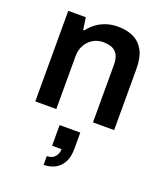

<svg xmlns="http://www.w3.org/2000/svg" viewBox="-153 -638 890 1048"><g transform="rotate(20 292.0 -114.0)"><path d="M65 0V-526H167L177 -456H184Q202 -480 226.5 -498.5Q251 -517 282.5 -527.5Q314 -538 352 -538Q402 -538 440.5 -520Q479 -502 501 -462Q523 -422 523 -355V0H400V-333Q400 -361 393.5 -379.5Q387 -398 374.5 -409.5Q362 -421 344 -426Q326 -431 304 -431Q271 -431 244.5 -415Q218 -399 202.5 -371Q187 -343 187 -306V0ZM226 310V259Q258 259 273.5 239.5Q289 220 289 196H234V76H354V170Q354 220 336 251Q318 282 289 296Q260 310 226 310Z"/></g></svg>

Font: Archivo SemiBold
Style: Regular
Weight: 600
Designer: Hector Gatti
Foundry: Omnibus-Type
Version: Version 2.001